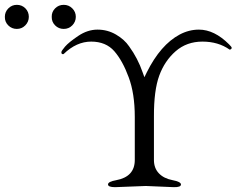

<svg xmlns="http://www.w3.org/2000/svg" viewBox="-235 -773 994 798"><path d="M-165 -752.9Q-144 -752.9 -129.4 -738.3Q-115.2 -723.6 -115.2 -703.1Q-115.2 -682.6 -129.9 -667.5Q-144.5 -652.8 -165 -652.8Q-186 -652.8 -200.7 -667.5Q-215.3 -682.1 -214.8 -703.1Q-214.8 -723.6 -200.2 -738.3Q-185.5 -752.9 -165 -752.9ZM65.4 -667.5Q50.8 -652.8 29.8 -652.8Q8.8 -652.8 -5.9 -667.5Q-20.5 -682.1 -20 -703.1Q-20.5 -723.6 -5.9 -738.3Q8.8 -752.9 29.8 -752.9Q50.8 -752.9 65.4 -738.3Q80.1 -723.6 80.1 -703.1Q80.1 -682.6 65.4 -667.5ZM325.2 -107.9V-287.1Q325.2 -384.3 299.8 -452.1Q274.9 -520 240.2 -560.1Q205.1 -600.1 144 -600.1Q83 -600.1 29.8 -548.8Q27.8 -546.9 23.9 -548.3Q20 -549.8 20 -555.7Q20 -561.5 35.2 -579.1Q50.8 -597.2 89.8 -623.5Q128.9 -649.9 170.4 -649.9Q211.9 -649.9 247.1 -629.4Q282.2 -608.9 301.8 -580.1Q337.9 -530.3 357.9 -472.2L365.2 -452.1L375 -472.2Q432.1 -586.9 511.7 -629.4Q550.3 -649.9 591.8 -649.9Q655.8 -649.9 716.8 -588.9Q728 -578.1 728 -574.2Q728 -570.3 724.6 -568.4Q721.2 -566.4 719.2 -566.9Q671.9 -600.1 606.4 -600.1Q541 -600.1 495.1 -560.1Q449.2 -520 426.8 -458.5Q404.3 -397 404.8 -288.1V-107.9Q404.8 -74.2 425.3 -52.7Q445.8 -31.2 481.4 -24.4Q517.1 -17.6 517.1 -6.3Q517.1 5.4 487.8 4.9L371.1 0L243.2 4.9Q214.4 4.9 213.9 -6.3Q213.9 -18.1 247.1 -23.9Q325.2 -38.1 325.2 -107.9Z"/></svg>

Font: EBGaramond
Style: Regular
Weight: 400
Version: Version 000.012g